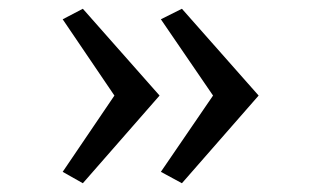

<svg xmlns="http://www.w3.org/2000/svg" viewBox="-20 -578 728 438"><path d="M123 -534 169 -558 344 -360 169 -160 123 -186 241 -360ZM347 -534 395 -558 570 -360 395 -160 347 -186 466 -360Z"/></svg>

Font: Halant Semibold
Style: Regular
Weight: 600
Version: Version 1.100;PS 1.0;hotconv 1.0.78;makeotf.lib2.5.61930; tt